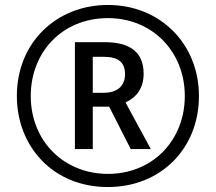

<svg xmlns="http://www.w3.org/2000/svg" viewBox="-20 -744 871 774"><path d="M415 10C627 10 782 -144 782 -357C782 -565 628 -724 415 -724C209 -724 48 -574 48 -357C48 -154 193 10 415 10ZM415 -43C239 -43 104 -174 104 -357C104 -535 232 -671 415 -671C594 -671 725 -536 725 -357C725 -179 596 -43 415 -43ZM282 -143H354V-314H420L507 -143H588L486 -331C531 -352 559 -389 559 -447C559 -533 505 -574 402 -574H282ZM399 -370H354V-515H398C457 -515 484 -493 484 -445C484 -396 451 -370 399 -370Z"/></svg>

Font: Noto Sans Malayalam Condensed
Style: Regular
Weight: 400
Width: 3
Designer: Jelle Bosma - Monotype Design Team
Foundry: Monotype Imaging Inc.
Version: Version 2.104